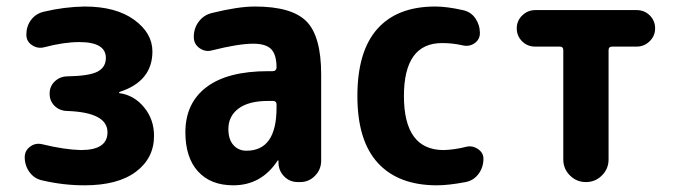

<svg xmlns="http://www.w3.org/2000/svg" viewBox="-20 -550 2040 580"><path d="M340.8 -268.6Q384.8 -262.7 415 -226.1Q445.3 -189.5 445.3 -139.6Q445.3 -72.3 390.6 -31.2Q335.9 9.8 235.4 9.8Q170.9 9.8 108.4 -4.9Q84 -9.8 69.3 -29.8Q54.7 -49.8 54.7 -75.2Q54.7 -94.7 70.8 -106.9Q86.9 -119.1 107.4 -114.3Q175.8 -97.7 224.6 -96.7Q304.7 -96.7 304.7 -150.4Q304.7 -210.9 181.6 -214.8Q159.2 -215.8 144.5 -230.5Q129.9 -245.1 129.9 -267.1Q129.9 -289.1 145 -303.7Q160.2 -318.4 181.6 -319.3Q249 -320.3 274.4 -333.5Q299.8 -346.7 299.8 -375Q299.8 -422.9 219.7 -422.9Q172.9 -422.9 113.3 -407.2Q93.8 -402.3 76.7 -413.6Q59.6 -424.8 59.6 -445.3Q59.6 -470.7 73.7 -489.7Q87.9 -508.8 112.3 -514.6Q173.8 -529.3 235.4 -530.3Q330.1 -530.3 385.3 -490.2Q440.4 -450.2 440.4 -394.5Q440.4 -304.7 341.8 -272.5Q339.8 -272.5 339.8 -269.5Q339.8 -268.6 340.8 -268.6Z M815.4 -224.6V-234.4Q815.4 -245.1 803.7 -245.1H790Q731.4 -245.1 700.7 -222.2Q669.9 -199.2 669.9 -160.2Q669.9 -128.9 685.1 -111.8Q700.2 -94.7 724.6 -94.7Q815.4 -94.7 815.4 -224.6ZM750 -530.3Q861.3 -530.3 905.8 -485.4Q950.2 -440.4 950.2 -325.2V-64.5Q950.2 -38.1 931.6 -19Q913.1 0 886.7 0H879.9Q855.5 0 838.9 -16.6Q822.3 -33.2 821.3 -56.6V-64.5Q821.3 -65.4 820.3 -65.4Q818.4 -65.4 818.4 -64.5Q769.5 9.8 684.6 9.8Q616.2 9.8 578.1 -32.2Q540 -74.2 540 -150.4Q540 -238.3 603.5 -286.6Q667 -335 790 -335H803.7Q814.5 -335 815.4 -345.7Q815.4 -384.8 799.3 -401.4Q783.2 -418 745.1 -418Q700.2 -418 619.1 -397.5Q599.6 -392.6 582.5 -404.8Q565.4 -417 565.4 -438.5Q565.4 -464.8 580.6 -484.9Q595.7 -504.9 620.1 -510.7Q699.2 -530.3 750 -530.3Z M1387.7 -106.4Q1406.2 -111.3 1423.3 -100.1Q1440.4 -88.9 1440.4 -70.3Q1440.4 -44.9 1425.8 -24.9Q1411.1 -4.9 1386.7 0Q1335 9.8 1299.8 9.8Q1183.6 9.8 1121.6 -57.6Q1059.6 -125 1059.6 -259.8Q1059.6 -394.5 1119.6 -462.4Q1179.7 -530.3 1294.9 -530.3Q1330.1 -530.3 1377.9 -519.5Q1402.3 -514.6 1416 -494.6Q1429.7 -474.6 1429.7 -450.2Q1429.7 -430.7 1413.6 -419.4Q1397.5 -408.2 1377 -413.1Q1347.7 -419.9 1315.4 -419.9Q1200.2 -419.9 1200.2 -259.8Q1200.2 -96.7 1320.3 -96.7Q1353.5 -97.7 1387.7 -106.4Z M1903.3 -519.5Q1926.8 -519.5 1942.9 -503.4Q1959 -487.3 1959 -464.4Q1959 -441.4 1942.4 -425.3Q1925.8 -409.2 1903.3 -409.2H1829.1Q1818.4 -409.2 1818.4 -398.4V-68.4Q1818.4 -40 1798.3 -20Q1778.3 0 1750 0Q1721.7 0 1701.7 -20Q1681.6 -40 1681.6 -68.4V-398.4Q1681.6 -409.2 1670.9 -409.2H1596.7Q1573.2 -409.2 1557.1 -425.3Q1541 -441.4 1541 -464.4Q1541 -487.3 1557.6 -503.4Q1574.2 -519.5 1596.7 -519.5Z"/></svg>

Font: Rounded-X Mgen+ 2m bold
Style: Bold
Weight: 700
Designer: [Source Han Sans]
Ryoko NISHIZUKA  (kana & ideographs); Paul D. Hunt (Latin, Greek & Cyrillic); Wenlong ZHANG  (bopomofo
Version: Version 1.059.20150602